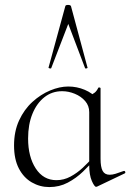

<svg xmlns="http://www.w3.org/2000/svg" viewBox="-20 -750 530 779"><path d="M180 9Q142 9 109 -10Q76 -29 56.5 -66.5Q37 -104 37 -160Q37 -217 57.5 -261.5Q78 -306 111.5 -336.5Q145 -367 183.5 -383Q222 -399 257 -399Q292 -399 324 -385.5Q356 -372 374 -349L342 -295Q342 -321 325.5 -340Q309 -359 283.5 -369.5Q258 -380 232 -380Q191 -380 160 -355.5Q129 -331 111.5 -288Q94 -245 94 -188Q94 -114 125 -66.5Q156 -19 209 -19Q239 -19 266 -33.5Q293 -48 316 -69.5Q339 -91 358 -113L366 -106Q344 -80 316.5 -53.5Q289 -27 255 -9Q221 9 180 9ZM370 8Q363 8 352.5 -16Q342 -40 342 -80V-361Q356 -368 364 -374Q372 -380 379 -394Q380 -396 384 -395Q388 -394 388 -392V-106Q388 -72 396.5 -56.5Q405 -41 425 -41Q436 -41 449 -45Q462 -49 481 -56Q486 -58 488 -53Q490 -48 485 -46L374 7Q372 8 370 8ZM335 -476Q337 -474 331.5 -472.5Q326 -471 325 -474L257 -653L188 -474Q187 -471 181.5 -472.5Q176 -474 177 -476L245 -725Q246 -730 256 -730Q266 -730 268 -725Z"/></svg>

Font: Cormorant Infant Light
Style: Regular
Weight: 300
Designer: Christian Thalmann (Catharsis Fonts)
Foundry: Catharsis Fonts
Version: Version 4.001